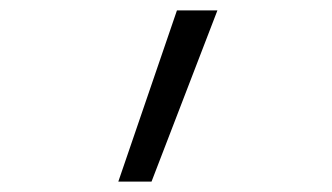

<svg xmlns="http://www.w3.org/2000/svg" viewBox="-20 -147 640 370"><path d="M208 203 321 -127H399L272 203Z"/></svg>

Font: Iosevka SS04 Light Extended
Style: Regular
Weight: 300
Width: 7
Monospace: yes
Designer: Belleve Invis
Foundry: Belleve Invis
Version: Version 19.0.0; ttfautohint (v1.8.4)